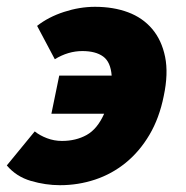

<svg xmlns="http://www.w3.org/2000/svg" viewBox="-30 -532 545 564"><path d="M146 12Q104 12 61 -0.5Q18 -13 -10 -46L72 -146Q87 -134 108 -126Q129 -118 152 -118Q193 -118 224.5 -135.5Q256 -153 276 -198H121L144 -310H298Q295 -350 273 -366Q251 -382 212 -382Q170 -382 131 -358L79 -456Q112 -482 158 -497Q204 -512 249 -512Q303 -512 346 -496Q389 -480 417 -447Q445 -414 455 -365Q465 -316 451 -250Q438 -185 409 -136Q380 -87 339.5 -54Q299 -21 249.5 -4.5Q200 12 146 12Z"/></svg>

Font: mr_Source Sans Pro
Style: Italic
Weight: 900
Italic angle: -11°
Designer: Paul D. Hunt
Foundry: Adobe Systems Incorporated
Version: Version 1.076;July 10, 2024;FontCreator 11.5.0.2430 64-bit